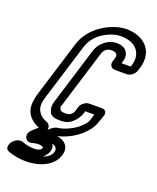

<svg xmlns="http://www.w3.org/2000/svg" viewBox="-166 -795 915 1120"><g transform="rotate(20 291.0 -235.0)"><path d="M151 62C150 62 151 62 151 62ZM190 12C193 -8 186 -23 169 -30C128 -45 101 -76 104 -119C105 -133 109 -149 115 -168L221 -512C238 -567 276 -607 335 -632C360 -643 383 -648 407 -648C497 -648 547 -592 523 -512L519 -501H462L466 -512C483 -566 452 -602 398 -602C338 -602 293 -555 280 -512L170 -155C165 -138 162 -118 172 -93C181 -70 207 -64 235 -64C264 -64 290 -66 319 -94C336 -111 349 -131 357 -156L359 -165H416C399 -109 401 -111 363 -75C344 -57 286 -24 245 -20C232 -19 216 -12 203 0ZM243 78C269 85 278 100 271 122C265 141 248 157 216 168C231 157 243 141 249 123C255 105 252 89 243 78ZM312 -173 307 -156C299 -131 305 -141 284 -120C284 -120 276 -114 250 -114C228 -114 223 -120 222 -123C212 -144 214 -136 220 -155L330 -512C336 -533 353 -552 383 -552C415 -552 424 -538 416 -512L410 -494C403 -470 416 -451 440 -451H511C535 -451 560 -470 567 -494L573 -512C608 -626 532 -698 422 -698C390 -698 359 -689 327 -676C252 -643 194 -587 171 -512L65 -168C58 -145 55 -126 53 -109C47 -43 86 -3 137 17L102 49C77 72 85 99 97 109C105 116 116 120 134 114C148 111 154 109 166 109C199 109 201 118 199 123C197 128 187 142 154 142C123 142 103 137 80 128C63 122 36 127 17 151C1 172 -2 200 21 208C53 220 92 228 134 228C211 228 298 196 321 122C339 64 301 34 255 27C310 15 364 -17 394 -45C438 -87 449 -110 467 -168L471 -179C477 -199 466 -215 446 -215H367C344 -215 319 -196 312 -173Z"/></g></svg>

Font: DIN Rundschrift
Style: MittelKontKu
Weight: 400
Version: Version 1.027